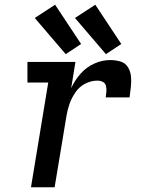

<svg xmlns="http://www.w3.org/2000/svg" viewBox="-20 -792 616 812"><path d="M111 0H211L261 -301Q265 -327 274 -352.5Q283 -378 299 -401.5Q315 -425 340 -438Q365 -451 392 -451Q404 -451 414.5 -446Q425 -441 428 -429Q431 -417 430 -405Q429 -393 427 -380H528Q531 -403 533.5 -425Q536 -447 534 -468.5Q532 -490 521 -508Q510 -526 489 -532Q468 -538 446 -538Q412 -538 378.5 -523Q345 -508 320.5 -480Q296 -452 281 -419L299 -530H96V-443H184ZM428 -563 493 -606 383 -772 297 -716ZM258 -563 323 -606 213 -772 127 -716Z"/></svg>

Font: Iosevka Sparkle Medium
Style: Italic
Weight: 500
Italic angle: -9°
Designer: Belleve Invis
Foundry: Belleve Invis
Version: Version 4.5.0; ttfautohint (v1.8.3)